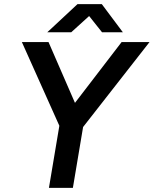

<svg xmlns="http://www.w3.org/2000/svg" viewBox="-20 -902 738 922"><path d="M265 -298 85 -700H213L340 -408L564 -700H698L379 -292L330 0H215ZM352 -882H469L570 -747H470L408 -825L322 -747H207Z"/></svg>

Font: Oak Sans Semibold
Style: Italic
Weight: 600
Italic angle: -9.49998°
Foundry: Erik Kennedy, Walven
Version: Version 1.000